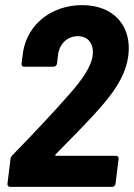

<svg xmlns="http://www.w3.org/2000/svg" viewBox="-20 -728 522 748"><path d="M197 -127C261 -193 328 -258 382 -322C440 -390 472 -448 480 -512C494 -625 425 -708 300 -708C184 -708 89 -637 70 -527L64 -480C63 -473 67 -468 74 -468H188C195 -468 201 -473 202 -480L206 -513C211 -557 242 -587 283 -587C323 -587 347 -558 341 -511C336 -471 303 -421 253 -364C188 -290 111 -208 28 -123C24 -119 22 -115 21 -109L9 -12C8 -5 13 0 19 0H417C424 0 429 -5 430 -12L442 -109C443 -116 439 -121 432 -121H199C195 -121 194 -124 197 -127Z"/></svg>

Font: Barlow Semi Condensed
Style: Bold Italic
Weight: 700
Width: 4
Italic angle: -7°
Designer: Jeremy Tribby
Foundry: Tribby Type
Version: Version 1.422;hotconv 1.0.109;makeotfexe 2.5.65596